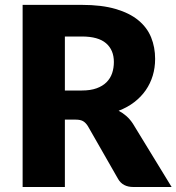

<svg xmlns="http://www.w3.org/2000/svg" viewBox="-20 -748 706 768"><path d="M666.5 0H513.5Q471 0 452.5 -32L331.5 -243.5Q323 -257 312.5 -263.2Q302 -269.5 282.5 -269.5H239.5V0H70.5V-728.5H307.5Q386.5 -728.5 442.2 -712.2Q498 -696 533.2 -667Q568.5 -638 584.5 -598.5Q600.5 -559 600.5 -512.5Q600.5 -477 591 -445.5Q581.5 -414 563 -387.2Q544.5 -360.5 517.2 -339.5Q490 -318.5 454.5 -305Q471 -296.5 485.5 -283.8Q500 -271 511.5 -253.5ZM307.5 -386Q342 -386 366.2 -394.8Q390.5 -403.5 406 -419Q421.5 -434.5 428.5 -455.2Q435.5 -476 435.5 -500Q435.5 -548 404.2 -575Q373 -602 307.5 -602H239.5V-386Z"/></svg>

Font: Lato
Style: Regular
Weight: 900
Designer: Lukasz Dziedzic with Adam Twardoch and Botio Nikoltchev
Foundry: tyPoland Lukasz Dziedzic
Version: Version 2.010; 2014-09-01; http://www.latofonts.com/; ttfaut